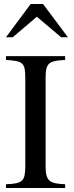

<svg xmlns="http://www.w3.org/2000/svg" viewBox="-20 -944 373 964"><path d="M321 -757 196 -924H134L10 -757H44L165 -860L287 -757ZM307 0V-19C225 -22 209 -37 209 -112V-551C209 -627 223 -639 307 -643V-662H10V-643C95 -638 107 -630 107 -551V-112C107 -34 94 -22 10 -19V0Z"/></svg>

Font: STIXGeneral
Style: Regular
Weight: 400
Designer: MicroPress Inc., with final additions and corrections provided by Coen Hoffman, Elsevier (retired)
Version: Version 1.1.0